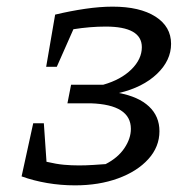

<svg xmlns="http://www.w3.org/2000/svg" viewBox="-20 -551 585 578"><path d="M45 -20 80 -180H112L120 -64Q150 -57 172.5 -55Q195 -53 218 -53Q239 -53 261.5 -54.5Q284 -56 298 -57Q335 -76 354.5 -105Q374 -134 374 -163Q374 -236 253 -240H183L194 -296H291Q344 -311 375.5 -342Q407 -373 407 -409Q407 -471 298 -471Q275 -471 250.5 -469Q226 -467 201 -463L151 -350H119L146 -507Q192 -518 236.5 -524.5Q281 -531 319 -531Q401 -531 448 -501Q495 -471 495 -419Q495 -369 452.5 -328.5Q410 -288 338 -271Q397 -260 428.5 -230.5Q460 -201 460 -156Q460 -109 426.5 -72Q393 -35 335.5 -14Q278 7 206 7Q163 7 122 0Q81 -7 45 -20Z"/></svg>

Font: Piazzolla SC
Style: Italic
Weight: 400
Italic angle: -11.3°
Designer: Juan Pablo del Peral
Foundry: Huerta Tipografica
Version: Version 1.330